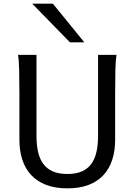

<svg xmlns="http://www.w3.org/2000/svg" viewBox="-20 -1011 743 1043"><path d="M612.8 -712.9Q607.9 -683.6 606.7 -630.1Q605.5 -576.7 605.5 -500.5V-251.5Q605.5 -191.9 589.8 -143.3Q574.2 -94.7 542.2 -60.1Q510.3 -25.4 461.4 -6.6Q412.6 12.2 346.7 12.2Q279.8 12.2 230.7 -6.6Q181.6 -25.4 149.4 -60.1Q117.2 -94.7 101.3 -143.3Q85.4 -191.9 85.4 -251.5V-500.5Q85.4 -572.8 84.2 -628.2Q83 -683.6 78.1 -712.9H178.2V-273.4Q178.2 -225.6 186.5 -187.3Q194.8 -148.9 214.4 -121.8Q233.9 -94.7 266.1 -80.3Q298.3 -65.9 346.7 -65.9Q394 -65.9 425.8 -80.3Q457.5 -94.7 476.8 -121.8Q496.1 -148.9 504.4 -187.3Q512.7 -225.6 512.7 -273.4V-712.9ZM267.1 -991.2 438 -781.2H359.9L154.8 -991.2Z"/></svg>

Font: Andika Viet
Style: Regular
Weight: 400
Designer: Victor Gaultney, Annie Olsen, Julie Remington, Don Collingsworth, Eric Hays, Becca Hirsbrunner
Foundry: SIL International
Version: Version 5.000